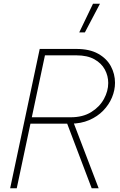

<svg xmlns="http://www.w3.org/2000/svg" viewBox="-20 -1000 640 1020"><path d="M354 -343H133L140 -377H356Q420 -377 464.5 -404.5Q509 -432 532 -474Q555 -516 555 -559Q555 -597 537 -630.5Q519 -664 481.5 -685Q444 -706 386 -706H210L217 -740H386Q456 -740 501.5 -714.5Q547 -689 569 -648Q591 -607 591 -560Q591 -521 575 -482.5Q559 -444 528.5 -412.5Q498 -381 454 -362Q410 -343 354 -343ZM504 0H467L324 -377L361 -374ZM69 0H34L191 -740H226ZM511 -980 431 -828H401L474 -980Z"/></svg>

Font: Be Vietnam Pro Variable Thin
Style: Italic
Weight: 100
Italic angle: -12°
Designer: Lam Bao, Tony Le, Vietanh Nguyen
Foundry: Yellow Type Foundry
Version: Version 1.002